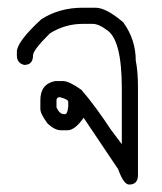

<svg xmlns="http://www.w3.org/2000/svg" viewBox="-20 -499 431 511"><path d="M200.7 -478.5H233.9Q262.7 -478.5 308.1 -439.5Q341.3 -393.6 341.3 -337.9Q347.2 -309.6 347.2 -265.6V-33.2Q347.2 -7.8 323.7 -7.8Q309.1 -7.8 294.4 -48.8L202.6 -185.5Q179.2 -152.3 159.7 -152.3H142.1Q126 -152.3 106.9 -169.9Q87.4 -195.8 87.4 -209V-232.4Q87.4 -275.4 126.5 -283.2H147.9Q164.1 -283.2 196.8 -259.8Q233.4 -217.3 274.9 -154.3L304.2 -115.2V-263.7Q304.2 -395.5 263.2 -419.9Q242.7 -435.5 226.1 -435.5H200.7Q153.3 -435.5 112.8 -410.2Q67.9 -365.7 67.9 -351.6Q67.9 -326.2 44.4 -326.2Q24.9 -331.1 24.9 -351.6V-361.3Q24.9 -387.7 89.4 -447.3Q137.2 -478.5 200.7 -478.5ZM130.4 -234.4V-212.9Q138.7 -195.3 149.9 -195.3H153.8Q159.2 -195.3 161.6 -214.8V-228.5Q161.6 -234.4 140.1 -240.2H136.2Q133.3 -240.2 130.4 -234.4Z"/></svg>

Font: CEF Fonts CJK
Style: Regular
Weight: 400
Designer: PartyBoss (派对大魔王)
Version: Release 2.25